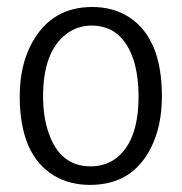

<svg xmlns="http://www.w3.org/2000/svg" viewBox="-20 -517 517 546"><path d="M238.3 -43.9Q150.4 -43.9 118.2 -139.6Q102.5 -184.6 102.5 -243.2Q102.5 -369.1 168 -419.9Q200.2 -444.3 240.2 -444.3Q328.1 -444.3 360.4 -344.7Q374 -299.8 374 -243.2Q374 -109.4 303.7 -62.5Q274.4 -43.9 238.3 -43.9ZM242.2 -497.1Q127.9 -497.1 72.3 -397.5Q36.1 -333 36.1 -243.2Q36.1 -76.2 133.8 -17.6Q177.7 8.8 236.3 8.8Q356.4 8.8 409.2 -96.7Q440.4 -158.2 440.4 -243.2Q440.4 -407.2 347.7 -467.8Q302.7 -497.1 242.2 -497.1Z"/></svg>

Font: Yaldevi Colombo
Style: Regular
Weight: 400
Designer: Sol Matas, Denzil Rajitha, Kosala Senevirathne and Pathum Egodawatta
Foundry: Mooniak
Version: Version 1.020 ; ttfautohint (v1.6)